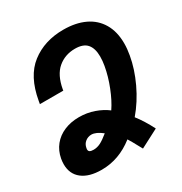

<svg xmlns="http://www.w3.org/2000/svg" viewBox="-172 -853 944 995"><g transform="rotate(-30 300.0 -355.0)"><path d="M383.5 -9.5Q374.5 -26 365.8 -41.8Q357 -57.5 351 -66.5Q262 3.5 158 3.5Q83 3.5 41.8 -28.8Q0.5 -61 0.5 -119.5Q0.5 -135 3.5 -152Q11.5 -195.5 37 -227Q62.5 -258.5 102 -275.2Q141.5 -292 190 -292Q238 -292 280 -277.2Q322 -262.5 353.5 -238.5Q382 -280.5 405.2 -339.5Q428.5 -398.5 438.5 -455.5Q443.5 -483.5 443.5 -509.5Q443.5 -558 421.5 -583.8Q399.5 -609.5 350 -609.5Q290 -609.5 247.2 -573.2Q204.5 -537 190.5 -459L189.5 -451.5H49.5L52.5 -469Q76 -603.5 154.8 -664.2Q233.5 -725 347 -725Q420 -725 473.8 -699.8Q527.5 -674.5 556.5 -625.2Q585.5 -576 585.5 -506Q585.5 -473 579 -437.5Q566.5 -364 530 -286.2Q493.5 -208.5 441 -147Q475.5 -103 506.5 -42L397 15ZM265 -152.5Q228.5 -181.5 201 -181.5Q181 -181.5 164.8 -169Q148.5 -156.5 144.5 -134L143.5 -126.5Q143.5 -116 150.8 -111.8Q158 -107.5 173 -107.5Q194 -107.5 214.2 -117.5Q234.5 -127.5 265 -152.5Z"/></g></svg>

Font: JuliaMono ExtraBold
Style: Italic
Weight: 800
Italic angle: -9°
Monospace: yes
Designer: cormullion
Foundry: corm
Version: Version 0.057; ttfautohint (v1.8.4)